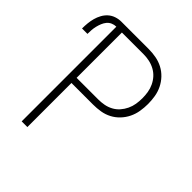

<svg xmlns="http://www.w3.org/2000/svg" viewBox="-201 -868 1001 1001"><g transform="rotate(45 299.5 -367.5)"><path d="M119 0V-698Q104 -698 90.5 -692Q77 -686 68 -675Q59 -664 53.5 -650.5Q48 -637 44.5 -622.5Q41 -608 40 -593.5Q39 -579 39 -565H-1Q-1 -585 1 -604.5Q3 -624 8 -642.5Q13 -661 22.5 -678.5Q32 -696 46.5 -709Q61 -722 80 -728.5Q99 -735 119 -735H320Q348 -735 375 -730Q402 -725 426 -712.5Q450 -700 469 -680Q488 -660 500 -635.5Q512 -611 516.5 -584Q521 -557 521 -530Q521 -503 516.5 -475.5Q512 -448 500 -423.5Q488 -399 469 -379Q450 -359 426 -346.5Q402 -334 375 -329.5Q348 -325 320 -325H161V0ZM161 -363H320Q342 -363 363.5 -367Q385 -371 404.5 -381.5Q424 -392 438.5 -408.5Q453 -425 462.5 -445Q472 -465 475.5 -486.5Q479 -508 479 -530Q479 -552 475.5 -573.5Q472 -595 462.5 -615Q453 -635 438.5 -651Q424 -667 404.5 -677.5Q385 -688 363.5 -692.5Q342 -697 320 -697H161Z"/></g></svg>

Font: Iosevka Extralight Extended
Style: Regular
Weight: 200
Width: 7
Monospace: yes
Designer: Belleve Invis
Foundry: Belleve Invis
Version: Version 32.5.0; ttfautohint (v1.8.4)